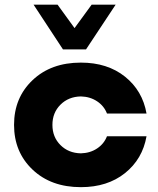

<svg xmlns="http://www.w3.org/2000/svg" viewBox="-20 -771 660 801"><path d="M242.7 -564.9 120.1 -751.5H220.2L291 -653.8L362.3 -751.5H462.4L338.9 -564.9ZM317.4 9.8Q192.9 9.8 115.7 -63.5Q38.6 -136.7 38.6 -250Q38.6 -363.3 115.7 -436.5Q192.9 -509.8 317.4 -509.8Q428.2 -509.8 501.5 -451.2Q574.7 -392.6 591.3 -297.4H426.3Q414.1 -329.1 385 -348.4Q356 -367.7 317.4 -368.7Q265.6 -367.7 232.2 -334.2Q198.7 -300.8 198.7 -250Q198.7 -199.2 232.2 -165.8Q265.6 -132.3 317.4 -131.3Q356 -132.3 385 -151.6Q414.1 -170.9 426.3 -202.6H591.3Q574.7 -107.4 501.5 -48.8Q428.2 9.8 317.4 9.8Z"/></svg>

Font: Now
Style: Bold
Weight: 700
Designer: Alfredo Marco Pradil
Foundry: Alfredo Marco Pradil
Version: Version 1.002;PS 001.002;hotconv 1.0.88;makeotf.lib2.5.64775